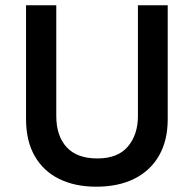

<svg xmlns="http://www.w3.org/2000/svg" viewBox="-20 -695 731 725"><path d="M343.3 10Q263.3 10 203.8 -19.2Q144.2 -48.3 111.3 -105.4Q78.3 -162.5 78.3 -245.8V-675H192.5V-257.5Q192.5 -181.7 231.7 -139.2Q270.8 -96.7 347.5 -96.7Q425 -96.7 462.9 -141.7Q500.8 -186.7 500.8 -256.7V-675H613.3V-244.2Q613.3 -165 580.8 -107.9Q548.3 -50.8 487.9 -20.4Q427.5 10 343.3 10Z"/></svg>

Font: Funnel Sans Light Medium
Style: Regular
Weight: 500
Version: Version 1.000